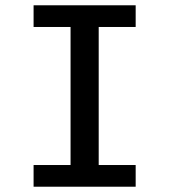

<svg xmlns="http://www.w3.org/2000/svg" viewBox="-20 -706 640 726"><path d="M107 0V-82H246.8V-604H107V-686H493V-604H353.2V-82H493V0Z"/></svg>

Font: Chivo Mono Medium
Style: Regular
Weight: 500
Monospace: yes
Designer: Hector Gatti
Foundry: Omnibus-Type
Version: Version 1.008